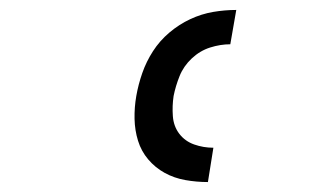

<svg xmlns="http://www.w3.org/2000/svg" viewBox="-20 -800 640 386"><path d="M398 -434Q375 -434 352.5 -438Q330 -442 311 -452.5Q292 -463 278 -479.5Q264 -496 257.5 -517Q251 -538 250.5 -561Q250 -584 254 -607Q258 -630 266 -653Q274 -676 287.5 -697Q301 -718 320.5 -734.5Q340 -751 362.5 -761.5Q385 -772 408.5 -776Q432 -780 455 -780L443 -711Q423 -711 402.5 -704.5Q382 -698 365.5 -682.5Q349 -667 341 -647Q333 -627 329 -607Q326 -587 327.5 -566.5Q329 -546 340.5 -531Q352 -516 370.5 -509.5Q389 -503 409 -503Z"/></svg>

Font: Iosevka HT Extended
Style: Italic
Weight: 400
Width: 7
Italic angle: -9°
Monospace: yes
Designer: Belleve Invis
Foundry: Belleve Invis
Version: Version 32.3.0; ttfautohint (v1.8.4)